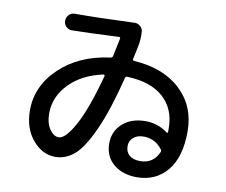

<svg xmlns="http://www.w3.org/2000/svg" viewBox="-84 -852 1167 991"><g transform="rotate(10 500.0 -356.5)"><path d="M430.7 -457Q319.3 -432.6 254.9 -365.2Q190.4 -297.9 190.4 -211.9Q190.4 -160.2 211.9 -128.9Q233.4 -97.7 259.8 -97.7Q294.9 -97.7 342.8 -185.1Q390.6 -272.5 438.5 -450.2Q439.5 -453.1 436.5 -455.6Q433.6 -458 430.7 -457ZM792 -114.3Q794.9 -121.1 790 -127.9Q752 -177.7 692.4 -177.7Q658.2 -177.7 638.2 -160.2Q618.2 -142.6 618.2 -115.2Q618.2 -84 638.7 -66.9Q659.2 -49.8 695.3 -49.8Q763.7 -49.8 792 -114.3ZM259.8 4.9Q191.4 4.9 140.6 -55.7Q89.8 -116.2 89.8 -210Q89.8 -337.9 190.9 -433.6Q292 -529.3 454.1 -549.8Q461.9 -551.8 463.9 -559.6Q480.5 -642.6 483.4 -653.3Q485.4 -662.1 476.6 -662.1Q310.5 -654.3 231.4 -653.3Q213.9 -653.3 201.2 -665.5Q188.5 -677.7 188.5 -695.8Q188.5 -713.9 200.7 -727.1Q212.9 -740.2 231.4 -740.2Q359.4 -740.2 543 -748Q559.6 -749 573.2 -737.3Q586.9 -725.6 587.9 -709Q590.8 -668 582 -627Q580.1 -618.2 575.7 -596.7Q571.3 -575.2 568.4 -563.5Q566.4 -554.7 575.2 -553.7Q730.5 -543.9 820.3 -459.5Q910.2 -375 910.2 -242.2Q910.2 -107.4 850.6 -36.1Q791 35.2 692.4 35.2Q617.2 35.2 569.8 -4.9Q522.5 -44.9 522.5 -112.3Q522.5 -176.8 568.4 -217.3Q614.3 -257.8 688.5 -257.8Q752.9 -257.8 804.7 -218.8Q806.6 -216.8 809.1 -218.3Q811.5 -219.7 811.5 -222.7V-242.2Q811.5 -342.8 745.1 -402.8Q678.7 -462.9 553.7 -466.8Q545.9 -466.8 543.9 -459Q500 -283.2 452.1 -177.7Q404.3 -72.3 358.9 -33.7Q313.5 4.9 259.8 4.9Z"/></g></svg>

Font: Rounded Mgen+ 2p medium
Style: Regular
Weight: 500
Designer: [Source Han Sans]
Ryoko NISHIZUKA  (kana & ideographs); Paul D. Hunt (Latin, Greek & Cyrillic); Wenlong ZHANG  (bopomofo
Version: Version 1.059.20150602